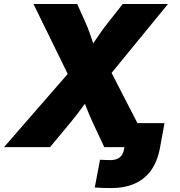

<svg xmlns="http://www.w3.org/2000/svg" viewBox="-54 -748 913 976"><path d="M-33.7 0 353.5 -444.8 328.6 -293.9 116.2 -727.5H338.4L380.9 -632.8Q393.6 -604 403.3 -576.2Q413.1 -548.3 421.6 -522.5Q430.2 -496.6 439.9 -472.2H380.4Q398.9 -496.6 416.5 -522.5Q434.1 -548.3 453.1 -576.2Q472.2 -604 495.1 -632.8L569.8 -727.5H799.8L454.6 -305.7L477.5 -446.8L707.5 0H476.1L417.5 -125Q406.2 -149.4 398.2 -168.9Q390.1 -188.5 383.3 -206.3Q376.5 -224.1 367.7 -242.7H394Q379.9 -224.1 366.9 -206.3Q354 -188.5 339.1 -168.7Q324.2 -148.9 304.2 -125L200.2 0ZM511.2 208Q489.7 208 469.7 207.3Q449.7 206.5 427.7 205.1L454.6 64Q466.3 64.5 481 65.2Q495.6 65.9 507.3 65.9Q537.1 65.9 554.7 52Q572.3 38.1 577.1 7.8L578.6 0H518.1L538.6 -122.1H782.2L758.8 5.9Q739.7 106.9 676.8 157.5Q613.8 208 511.2 208Z"/></svg>

Font: Inter 24pt Black
Style: Italic
Weight: 900
Italic angle: -9.3988°
Designer: Rasmus Andersson
Foundry: rsms
Version: Version 4.001;git-66647c0bb